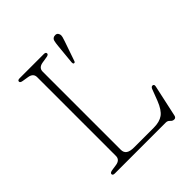

<svg xmlns="http://www.w3.org/2000/svg" viewBox="-207 -853 998 998"><g transform="rotate(-45 292.0 -354.0)"><path d="M252.5 -678.5 218.5 -673Q185.5 -667.5 185.5 -639.5V-65Q185.5 -45 199.2 -35Q213 -25 243.5 -25H387Q430.5 -25 455.8 -43.2Q481 -61.5 500 -110L524.5 -174Q529.5 -185.5 538.5 -185Q550 -184 546.5 -168.5L508.5 6Q505.5 20 493.5 20Q481.5 20 473 10Q464.5 0 451 0H76.5Q61.5 0 61.5 -10Q61.5 -19 78.5 -22L112.5 -27Q145 -32.5 145 -60.5V-639.5Q145 -667.5 112.5 -673L78.5 -678.5Q61.5 -681 61.5 -690Q61.5 -700 76.5 -700H254.5Q269 -700 269 -690Q269 -681 252.5 -678.5ZM336.5 -675.5Q338.5 -697.5 341.8 -710.2Q345 -723 358 -727Q379.5 -731.5 385.5 -713.5Q388.5 -704.5 385.5 -693.5Q382.5 -682.5 378 -669.5L340.5 -561Q337.5 -553.5 331 -555Q327.5 -556 326.8 -559.5Q326 -563 326 -567Z"/></g></svg>

Font: Fraunces 9pt S050 Thin
Style: Regular
Weight: 100
Version: Version 1.000; ttfautohint (v1.8.3)